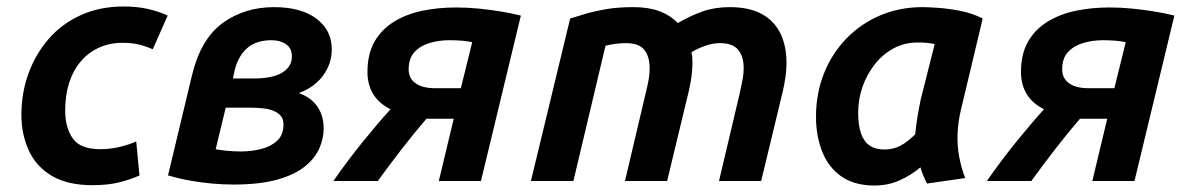

<svg xmlns="http://www.w3.org/2000/svg" viewBox="-20 -558 3655 592"><path d="M265 13Q188 13 139.5 -16Q91 -45 68.5 -94.5Q46 -144 46 -204Q46 -272 68 -332Q90 -392 130.5 -438.5Q171 -485 229.5 -511.5Q288 -538 361 -538Q402 -538 435.5 -530.5Q469 -523 497 -510L451 -406Q431 -415 409 -420.5Q387 -426 358 -426Q318 -426 285 -411Q252 -396 228.5 -368Q205 -340 193 -302Q181 -264 181 -218Q181 -164 204.5 -131Q228 -98 289 -98Q321 -98 351 -105.5Q381 -113 400 -122L410 -17Q384 -5 348.5 4Q313 13 265 13Z M700 11Q667 11 634 8Q601 5 567 -1Q533 -7 498 -17L572 -326Q599 -438 666.5 -487Q734 -536 825 -536Q908 -536 955.5 -500.5Q1003 -465 1003 -406Q1003 -375 990 -348Q977 -321 954.5 -301.5Q932 -282 901 -271Q939 -258 958.5 -229.5Q978 -201 978 -162Q978 -132 965 -101.5Q952 -71 921 -45.5Q890 -20 836 -4.5Q782 11 700 11ZM723 -91Q755 -91 785 -98.5Q815 -106 834.5 -124Q854 -142 854 -174Q854 -191 846 -200.5Q838 -210 824 -216Q810 -222 790.5 -224Q771 -226 748 -226H676L645 -98Q659 -95 680.5 -93Q702 -91 723 -91ZM698 -316H761Q791 -316 813 -320.5Q835 -325 850 -334Q865 -343 872.5 -355.5Q880 -368 880 -384Q880 -409 862 -421.5Q844 -434 818 -434Q770 -434 742.5 -410Q715 -386 704 -343Z M1008 0Q1051 -62 1097.5 -119.5Q1144 -177 1184 -221Q1147 -240 1130 -269Q1113 -298 1113 -336Q1113 -392 1135 -430Q1157 -468 1195.5 -491.5Q1234 -515 1283 -525Q1332 -535 1386 -535Q1421 -535 1456 -531.5Q1491 -528 1524.5 -522.5Q1558 -517 1586 -510L1463 0H1333L1379 -192H1316Q1311 -192 1305 -192Q1299 -192 1295 -192Q1257 -148 1218 -97.5Q1179 -47 1145 0ZM1322 -286H1401L1436 -428Q1422 -431 1404.5 -432.5Q1387 -434 1366 -434Q1334 -434 1305 -425.5Q1276 -417 1258 -397.5Q1240 -378 1240 -344Q1240 -317 1261 -301.5Q1282 -286 1322 -286Z M1617 0 1738 -501Q1760 -508 1787.5 -516Q1815 -524 1850.5 -530Q1886 -536 1933 -536Q1979 -536 2012 -524Q2045 -512 2070 -487Q2110 -510 2147 -523Q2184 -536 2230 -536Q2289 -536 2327.5 -515.5Q2366 -495 2385.5 -456.5Q2405 -418 2405 -363Q2405 -343 2402 -321.5Q2399 -300 2394 -278L2327 0H2197L2260 -267Q2264 -286 2268.5 -307Q2273 -328 2273 -348Q2273 -384 2256 -404.5Q2239 -425 2200 -425Q2179 -425 2156.5 -417.5Q2134 -410 2112 -397Q2114 -388 2114.5 -379.5Q2115 -371 2115 -363Q2115 -343 2112 -321.5Q2109 -300 2104 -278L2037 0H1907L1970 -267Q1975 -286 1979 -307Q1983 -328 1983 -348Q1983 -384 1966.5 -404.5Q1950 -425 1910 -425Q1893 -425 1878.5 -423Q1864 -421 1847 -417L1748 0Z M2676 14Q2615 14 2575 -13.5Q2535 -41 2515.5 -89.5Q2496 -138 2496 -198Q2496 -270 2520.5 -331.5Q2545 -393 2589.5 -439Q2634 -485 2694 -510.5Q2754 -536 2824 -536Q2839 -536 2870 -534Q2901 -532 2938.5 -525Q2976 -518 3010 -501L2943 -220Q2934 -183 2932.5 -146Q2931 -109 2937.5 -74.5Q2944 -40 2956 -9L2838 8Q2832 -4 2827 -16Q2822 -28 2818 -42Q2788 -17 2753 -1.5Q2718 14 2676 14ZM2707 -97Q2734 -97 2756 -108.5Q2778 -120 2802 -144Q2804 -169 2809 -198.5Q2814 -228 2819 -252L2862 -422Q2848 -425 2836 -426Q2824 -427 2809 -427Q2769 -427 2735.5 -409Q2702 -391 2677.5 -360Q2653 -329 2639.5 -290.5Q2626 -252 2626 -210Q2626 -173 2634.5 -147.5Q2643 -122 2661 -109.5Q2679 -97 2707 -97Z M3023 0Q3066 -62 3112.5 -119.5Q3159 -177 3199 -221Q3162 -240 3145 -269Q3128 -298 3128 -336Q3128 -392 3150 -430Q3172 -468 3210.5 -491.5Q3249 -515 3298 -525Q3347 -535 3401 -535Q3436 -535 3471 -531.5Q3506 -528 3539.5 -522.5Q3573 -517 3601 -510L3478 0H3348L3394 -192H3331Q3326 -192 3320 -192Q3314 -192 3310 -192Q3272 -148 3233 -97.5Q3194 -47 3160 0ZM3337 -286H3416L3451 -428Q3437 -431 3419.5 -432.5Q3402 -434 3381 -434Q3349 -434 3320 -425.5Q3291 -417 3273 -397.5Q3255 -378 3255 -344Q3255 -317 3276 -301.5Q3297 -286 3337 -286Z"/></svg>

Font: Ubuntu Sans
Style: Bold Italic
Weight: 700
Italic angle: -13.5°
Designer: Dalton Maag Ltd
Foundry: Dalton Maag Ltd
Version: Version 1.006